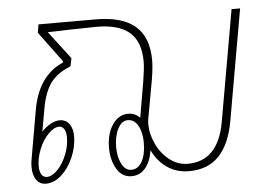

<svg xmlns="http://www.w3.org/2000/svg" viewBox="-45 -625 969 694"><g transform="rotate(-5 439.5 -278.0)"><path d="M849 -560 778 -156Q763 -74 723 -32Q683 10 614 10Q569 10 535 -13.5Q501 -37 482 -77L481 -74Q475 -36 455.5 -13Q436 10 406 10Q371 10 352 -22.5Q333 -55 333 -98Q333 -150 355.5 -183Q378 -216 413 -216Q437 -216 455 -198L478 -332Q485 -376 485 -399Q485 -471 446 -505Q407 -539 326 -539L219 -537Q169 -535 149 -535L226 -434L220 -405Q170 -385 146.5 -352Q123 -319 113 -262L98 -178Q112 -194 130 -204Q148 -214 164 -214Q186 -214 198.5 -197Q211 -180 211 -153Q211 -114 194.5 -76Q178 -38 151.5 -14Q125 10 95 10Q73 10 60.5 -7.5Q48 -25 48 -54Q48 -70 50 -79L82 -262Q104 -382 194 -421L195 -425L113 -536L118 -566H326Q421 -566 468.5 -525.5Q516 -485 516 -401Q516 -376 509 -332L483 -188Q482 -182 482 -170Q482 -137 498.5 -101Q515 -65 545 -41Q575 -17 612 -17Q722 -17 747 -156L818 -560ZM460 -107Q460 -144 446.5 -168.5Q433 -193 409 -193Q387 -193 373 -166Q359 -139 359 -99Q359 -63 372 -38Q385 -13 407 -13Q431 -13 445.5 -38.5Q460 -64 460 -107ZM74 -54Q74 -36 81 -25Q88 -14 100 -14Q119 -14 139 -34.5Q159 -55 172 -87Q185 -119 185 -150Q185 -168 178.5 -179.5Q172 -191 160 -191Q141 -191 120.5 -170Q100 -149 87 -117Q74 -85 74 -54Z"/></g></svg>

Font: KoHo ExtraLight
Style: Italic
Weight: 275
Italic angle: -10°
Version: Version 1.000; ttfautohint (v1.6)